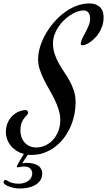

<svg xmlns="http://www.w3.org/2000/svg" viewBox="-131 -789 618 1108"><path d="M-14.2 298.8Q-34.2 298.8 -51.8 295.2Q-69.3 291.5 -82.5 285.9Q-95.7 280.3 -103.3 274.2Q-110.8 268.1 -110.8 263.2Q-110.8 258.3 -107.4 253.7Q-104 249 -100.1 249Q-96.2 249 -91.3 252.4Q-86.4 255.9 -77.9 260Q-69.3 264.2 -56.4 267.6Q-43.5 271 -23.9 271Q-5.9 271 8.8 266.4Q23.4 261.7 33.7 253.7Q43.9 245.6 49.6 234.9Q55.2 224.1 55.2 211.9Q55.2 196.8 44.2 184.3Q33.2 171.9 7.8 171.9Q-3.4 171.9 -13.4 174.3Q-23.4 176.8 -28.8 176.8Q-34.2 176.8 -34.2 170.9Q-34.2 169.9 -29.5 161.1Q-24.9 152.3 -18.3 141.1Q-11.7 129.9 -4.6 118.2Q2.4 106.4 6.8 99.1Q-20.5 92.3 -40 78.4Q-59.6 64.5 -72.3 47.4Q-85 30.3 -91.1 11.5Q-97.2 -7.3 -97.2 -23.9Q-97.2 -58.1 -85.7 -82.8Q-74.2 -107.4 -56.9 -123Q-39.6 -138.7 -19.8 -146.2Q0 -153.8 17.1 -153.8Q23.9 -153.8 27.3 -149.2Q30.8 -144.5 30.8 -139.2Q30.8 -130.9 23.9 -124.3Q17.1 -117.7 8.8 -107.4Q0.5 -97.2 -6.3 -80.3Q-13.2 -63.5 -13.2 -35.2Q-13.2 -17.1 -7.6 0.5Q-2 18.1 9.5 31.7Q21 45.4 38.3 53.7Q55.7 62 79.1 62Q104.5 62 129.2 51Q153.8 40 173.3 19.5Q192.9 -1 204.8 -30.5Q216.8 -60.1 216.8 -97.2Q216.8 -127.4 207.3 -157Q197.8 -186.5 183.6 -215.6Q169.4 -244.6 152.8 -273.2Q136.2 -301.8 122.1 -330.6Q107.9 -359.4 98.4 -388.2Q88.9 -417 88.9 -446.8Q88.9 -481.4 100.3 -518.8Q111.8 -556.2 131.8 -591.8Q151.9 -627.4 179.7 -659.7Q207.5 -691.9 240.2 -716.3Q272.9 -740.7 309.6 -754.9Q346.2 -769 383.8 -769Q408.2 -769 424.3 -762Q440.4 -754.9 450 -743.7Q459.5 -732.4 463.1 -718Q466.8 -703.6 466.8 -689Q466.8 -663.1 459.7 -640.9Q452.6 -618.7 441.4 -600.8Q430.2 -583 416.5 -569.3Q402.8 -555.7 389.6 -546.4Q376.5 -537.1 365 -532.5Q353.5 -527.8 347.2 -527.8Q340.3 -527.8 337.6 -529.3Q335 -530.8 335 -539.1Q336.9 -553.7 345.7 -570.8Q354.5 -587.9 364.3 -606.2Q374 -624.5 381.6 -644Q389.2 -663.6 389.2 -683.1Q389.2 -689.9 387.5 -698Q385.7 -706.1 381.6 -712.9Q377.4 -719.7 370.1 -724.4Q362.8 -729 351.1 -729Q334 -729 314.5 -721.9Q294.9 -714.8 275.4 -702.1Q255.9 -689.5 237.5 -671.6Q219.2 -653.8 205.3 -632.8Q191.4 -611.8 183.1 -587.9Q174.8 -564 174.8 -539.1Q174.8 -505.4 184.6 -477.1Q194.3 -448.7 208.7 -422.9Q223.1 -397 240 -372.3Q256.8 -347.7 271.2 -321.3Q285.6 -294.9 295.4 -265.1Q305.2 -235.4 305.2 -200.2Q305.2 -158.7 296.4 -120.1Q287.6 -81.5 271.2 -47.6Q254.9 -13.7 232.2 14.4Q209.5 42.5 181.4 62.5Q153.3 82.5 120.8 93.8Q88.4 105 53.2 105Q46.9 105 41 105Q35.2 105 29.8 104Q25.9 109.9 21 117.2Q16.1 124.5 11.2 131.6Q6.3 138.7 2.7 144.8Q-1 150.9 -2 153.8Q2 152.8 9.3 151.9Q16.6 150.9 22 150.9Q64.5 150.9 88.6 166.7Q112.8 182.6 112.8 211.9Q112.8 236.8 100.3 253.7Q87.9 270.5 68.8 280.5Q49.8 290.5 27.6 294.7Q5.4 298.8 -14.2 298.8Z"/></svg>

Font: Mervale Script
Style: Regular
Weight: 400
Designer: Astigmatic (AOETI)
Foundry: Astigmatic (AOETI)
Version: Version 1.000